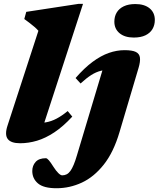

<svg xmlns="http://www.w3.org/2000/svg" viewBox="-20 -746 842 1020"><path d="M184 -582.5Q175.5 -592.5 163.2 -603Q151 -613.5 137 -624.2Q123 -635 109 -645L119.5 -683L397.5 -725.5H421L196.5 -36.5L157 -94Q194 -91 223.2 -96Q252.5 -101 280.5 -115.8Q308.5 -130.5 339.5 -156L364 -126.5Q315.5 -74 268.8 -43Q222 -12 176.8 1.5Q131.5 15 87 15Q38 15 21 -7.8Q4 -30.5 20 -79ZM587.5 -631Q587.5 -658.5 600 -679.5Q612.5 -700.5 637.5 -712.5Q662.5 -724.5 699 -724.5Q747 -724.5 774.8 -701.8Q802.5 -679 802.5 -640Q802.5 -612.5 790 -591.5Q777.5 -570.5 752.8 -558.5Q728 -546.5 690.5 -546.5Q643 -546.5 615.2 -569.5Q587.5 -592.5 587.5 -631ZM615 -44.5Q583.5 62.5 531.5 128.2Q479.5 194 415 224Q350.5 254 280.5 254Q211.5 254 181.5 228.2Q151.5 202.5 151.5 162.5Q151.5 134 169.2 114.2Q187 94.5 224 94.5Q230 94.5 239.8 105.8Q249.5 117 263.5 139.5Q277.5 161.5 289.8 173.5Q302 185.5 310.5 185.5Q323.5 185.5 334.2 180Q345 174.5 354 162Q363 149.5 371.5 129.2Q380 109 388.5 80L538 -418.5L576 -375.5Q542.5 -376.5 516.2 -370Q490 -363.5 464.5 -347.2Q439 -331 408 -302.5L381.5 -331.5Q428 -385 472 -417.5Q516 -450 558.2 -464.8Q600.5 -479.5 641.5 -479.5Q682.5 -479.5 701.8 -470Q721 -460.5 723.5 -439.5Q726 -418.5 716 -385Z"/></svg>

Font: Newsreader ExtraBold
Style: Italic
Weight: 800
Italic angle: -17°
Designer: Hugues Gentile
Foundry: Production Type
Version: Version 1.003